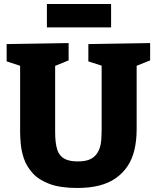

<svg xmlns="http://www.w3.org/2000/svg" viewBox="-20 -921 779 954"><path d="M419 -702 726 -707V-621L641 -587L659 -629V-280Q659 -223 648 -176.5Q637 -130 613.5 -95Q590 -60 555 -35.5Q520 -11 472.5 1Q425 13 364 13Q279 13 225 -7.5Q171 -28 141 -62Q111 -96 98.5 -134Q86 -172 83 -207Q80 -242 80 -266V-629L99 -588L13 -616V-702L321 -707V-621L238 -587L254 -629V-266Q254 -239 256.5 -216.5Q259 -194 265 -176Q271 -158 283.5 -145Q296 -132 316.5 -125.5Q337 -119 367 -119Q398 -119 418.5 -126Q439 -133 452.5 -147Q466 -161 473.5 -180.5Q481 -200 483 -225Q485 -250 485 -280V-629L500 -590L419 -616ZM532 -901V-785H213V-901Z"/></svg>

Font: Bitter Thin ExtraBold
Style: Regular
Weight: 800
Version: Version 3.020